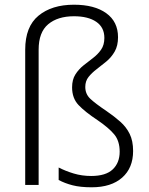

<svg xmlns="http://www.w3.org/2000/svg" viewBox="-20 -785 633 815"><path d="M481 -627Q481 -591 467 -566.5Q453 -542 432 -524.5Q411 -507 390.5 -491.5Q370 -476 356 -458.5Q342 -441 342 -416Q342 -386 363 -366Q384 -346 433 -313Q465 -291 490.5 -268.5Q516 -246 530.5 -216.5Q545 -187 545 -144Q545 -72 498.5 -31Q452 10 369 10Q321 10 288 1.5Q255 -7 229 -21V-74Q258 -59 293 -48.5Q328 -38 367 -38Q429 -38 458.5 -66Q488 -94 488 -141Q488 -187 464.5 -215Q441 -243 394 -275Q341 -310 313.5 -339Q286 -368 286 -414Q286 -447 300 -469Q314 -491 334 -507Q354 -523 374.5 -538.5Q395 -554 409 -574Q423 -594 423 -624Q423 -669 388.5 -692.5Q354 -716 294 -716Q225 -716 184.5 -682Q144 -648 144 -574V0H87V-574Q87 -672 143.5 -718.5Q200 -765 294 -765Q381 -765 431 -729Q481 -693 481 -627Z"/></svg>

Font: Noto Sans Sinhala Light
Style: Regular
Weight: 300
Designer: Jelle Bosma - Monotype Design Team
Foundry: Monotype Imaging Inc.
Version: Version 2.006; ttfautohint (v1.8.4.7-5d5b)